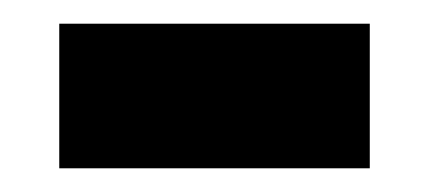

<svg xmlns="http://www.w3.org/2000/svg" viewBox="-20 -349 362 162"><path d="M30 -207V-329H292V-207Z"/></svg>

Font: Noto Sans Bassa Vah
Style: Regular
Weight: 400
Designer: Monotype Design Team
Foundry: Monotype Imaging Inc.
Version: Version 2.002